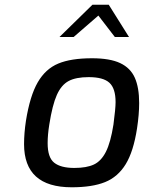

<svg xmlns="http://www.w3.org/2000/svg" viewBox="-20 -788 610 814"><path d="M82 -177Q82 -223 90 -276Q107 -382 140 -439Q173 -496 227 -518.5Q281 -541 370 -541Q446 -541 489.5 -520.5Q533 -500 551.5 -458.5Q570 -417 570 -351Q570 -303 561 -244Q546 -146 513 -92Q480 -38 425.5 -16Q371 6 284 6Q82 6 82 -177ZM461 -260Q470 -328 470 -355Q470 -413 444 -437Q418 -461 356 -461Q302 -461 271 -444.5Q240 -428 221 -385.5Q202 -343 189 -260Q182 -217 182 -181Q182 -120 210 -98Q238 -76 295 -76Q347 -76 378 -90.5Q409 -105 429 -144.5Q449 -184 461 -260ZM372 -768H441L527 -631H467L397 -722L292 -631H232Z"/></svg>

Font: Exo Medium
Style: Italic
Weight: 500
Italic angle: -9°
Designer: Natanael Gama
Foundry: Natanael Gama
Version: Version 1.500; ttfautohint (v1.6)